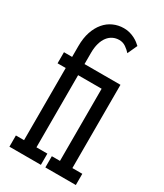

<svg xmlns="http://www.w3.org/2000/svg" viewBox="-174 -750 697 818"><g transform="rotate(30 174.0 -340.5)"><path d="M116.2 -55.2H169.9V0H15.1V-55.2H55.2V-410.2H15.1V-464.8H55.2V-518.1Q55.2 -557.6 65.4 -587.9Q75.7 -618.2 93.3 -638.9Q110.8 -659.7 134.8 -670.4Q158.7 -681.2 186 -681.2Q202.6 -681.2 216.1 -677.2Q229.5 -673.3 240.2 -667.7Q251 -662.1 259 -655.8Q267.1 -649.4 272.9 -644L251 -596.2Q241.2 -607.4 226.6 -617.7Q211.9 -627.9 193.8 -627.9Q177.2 -627.9 163.1 -621.1Q148.9 -614.3 138.4 -600.6Q127.9 -586.9 122.1 -566.7Q116.2 -546.4 116.2 -520V-464.8H293V-55.2H341.8V0H191.9V-55.2H231.9V-410.2H116.2Z"/></g></svg>

Font: Stint Ultra Condensed
Style: Regular
Weight: 400
Width: 1
Designer: Astigmatic (AOETI)
Foundry: Astigmatic (AOETI)
Version: Version 1.000